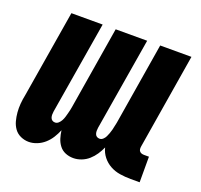

<svg xmlns="http://www.w3.org/2000/svg" viewBox="-100 -642 799 762"><g transform="rotate(20 300.0 -261.0)"><path d="M281 8Q263 8 247.5 1.5Q232 -5 222 -18Q212 -31 207 -47Q202 -63 200 -80Q193 -63 183 -47Q173 -31 159 -18.5Q145 -6 127.5 1Q110 8 93 8Q75 8 58.5 0.5Q42 -7 32 -21Q22 -35 17.5 -52Q13 -69 11.5 -87Q10 -105 11.5 -123.5Q13 -142 17 -161L78 -530H210L145 -139Q144 -132 144 -125.5Q144 -119 146 -113Q148 -107 153 -103.5Q158 -100 165 -100Q173 -100 179.5 -106Q186 -112 190 -119.5Q194 -127 196.5 -135Q199 -143 201 -151Q203 -159 205 -167Q207 -175 208 -183L265 -530H398L333 -139Q332 -132 332 -125.5Q332 -119 334 -113Q336 -107 341 -103.5Q346 -100 353 -100Q361 -100 367.5 -106Q374 -112 377.5 -119.5Q381 -127 384 -135Q387 -143 389 -151Q391 -159 392.5 -167Q394 -175 396 -183L453 -530H585L519 -128Q518 -122 518.5 -116.5Q519 -111 522.5 -107Q526 -103 531 -101.5Q536 -100 542 -100H562V8H524Q501 8 478.5 4.5Q456 1 437 -9.5Q418 -20 404.5 -37Q391 -54 386 -75Q379 -59 369 -44Q359 -29 345.5 -17Q332 -5 315 1.5Q298 8 281 8Z"/></g></svg>

Font: Iosevka Curly Heavy Extended
Style: Italic
Weight: 900
Width: 7
Italic angle: -9°
Monospace: yes
Designer: Belleve Invis
Foundry: Belleve Invis
Version: Version 11.1.0; ttfautohint (v1.8.3)